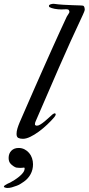

<svg xmlns="http://www.w3.org/2000/svg" viewBox="-96 -709 455 984"><path d="M4.4 -81.1Q21.5 -120.1 41.3 -165.8Q61 -211.4 82.5 -260Q104 -308.6 126 -358.4Q147.9 -408.2 169.2 -455.3Q190.4 -502.4 210 -545.4Q229.5 -588.4 246.1 -623.5Q249.5 -629.9 254.6 -637.2Q259.8 -644.5 259.8 -647.9Q259.8 -651.9 257.1 -656.7Q254.4 -661.6 244.6 -661.6Q235.8 -661.6 230.2 -661.1Q224.6 -660.6 220.2 -660.6Q201.2 -660.6 184.3 -663.8Q167.5 -667 157.7 -672.4Q154.8 -673.8 154.8 -679.2Q154.8 -682.1 157.5 -684.1Q160.2 -686 164.1 -687.3Q168 -688.5 172.1 -689Q176.3 -689.5 179.7 -689.5Q203.6 -686 229.5 -684.6Q255.4 -683.1 277.3 -682.4Q299.3 -681.6 314.2 -681.2Q329.1 -680.7 331.5 -679.2Q335 -676.8 336.7 -671.1Q338.4 -665.5 338.4 -661.6Q338.4 -654.8 334.5 -646.5Q330.6 -638.2 328.1 -631.8Q264.6 -497.1 205.6 -361.6Q146.5 -226.1 87.4 -88.9Q85 -84.5 84 -80.1Q83 -75.7 83 -71.8Q83 -68.4 86.2 -66.7Q89.4 -64.9 93.3 -64.9Q101.1 -64.9 111.6 -71.5Q122.1 -78.1 133.1 -87.2Q144 -96.2 154.5 -106Q165 -115.7 172.9 -122.6Q181.2 -128.4 184.6 -128.4Q185.5 -128.4 187.5 -127Q189.5 -125.5 189.5 -124Q189.5 -117.2 182.6 -108.9Q166.5 -89.8 145.5 -70.1Q124.5 -50.3 102.5 -34.2Q80.6 -18.1 59.3 -7.8Q38.1 2.4 21.5 2.4Q6.8 2.4 -2.2 -2.2Q-11.2 -6.8 -11.2 -22.9Q-11.2 -36.1 -6.6 -51Q-2 -65.9 4.4 -81.1ZM-76.2 248V247.6Q-76.2 244.1 -70.3 240.2Q-62.5 234.9 -56.4 232.2Q-50.3 229.5 -45.9 227.5L-43 226.1Q-34.2 221.2 -21.7 213.4Q-9.3 205.6 2.4 196Q14.2 186.5 22.2 175.8Q30.3 165 30.3 153.8Q30.3 149.9 26.9 149.9Q22 150.4 17.6 150.9Q13.2 151.4 8.8 151.4Q3.4 151.4 -1.7 150.9Q-6.8 150.4 -12.2 149.9Q-14.6 149.4 -18.8 147.5Q-22.9 145.5 -27.1 142.6Q-31.2 139.6 -35.2 136.5Q-39.1 133.3 -41 130.9Q-51.8 120.1 -51.8 100.6Q-51.8 77.6 -37.8 63.5Q-23.9 49.3 -0.5 49.3Q16.1 49.3 29.8 56.4Q43.5 63.5 53.2 75Q63 86.4 68.1 101.6Q73.2 116.7 73.2 132.8Q73.2 160.6 61 183.3Q48.8 206.1 26.9 221.7Q19 226.6 10.7 232.4Q2.4 238.3 -9.8 242.7Q-24.4 248 -35.4 251.2Q-46.4 254.4 -58.6 254.4Q-63 254.4 -69.6 252.4Q-76.2 250.5 -76.2 248Z"/></svg>

Font: IM FELL French Canon
Style: Italic
Weight: 400
Italic angle: -17°
Designer: Igino Marini
Foundry: Igino Marini
Version: 3.00